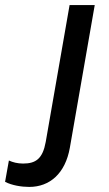

<svg xmlns="http://www.w3.org/2000/svg" viewBox="-123 -540 430 756"><path d="M-8 196C73 196 134 143 152 42L250 -520H151L57 19C45 85 18 104 -32 104C-54 104 -73 99 -88 92L-103 176C-76 190 -38 196 -8 196Z"/></svg>

Font: Fixel Display 20240404 Medium
Style: Italic
Weight: 500
Italic angle: -10°
Designer: AlfaBravo + MacPaw
Foundry: Kyrylo Tkachov, Marchela Mozhyna, Serhii Makarenko, Maria Weinstein, Zakhar Kryvoshyya
Version: Version 1.211;Glyphs 3.2 (3225)